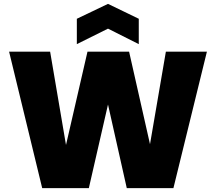

<svg xmlns="http://www.w3.org/2000/svg" viewBox="-20 -972 1116 992"><path d="M1049 -705 876 0H635L538 -432L439 0H198L27 -705H239L321 -223L432 -705H647L755 -227L837 -705ZM538 -824 377 -744V-875L538 -952L697 -875V-744Z"/></svg>

Font: DVN-Poppins ExtBd
Style: Regular
Weight: 800
Designer: Ninad Kale (Devanagari), Jonny Pinhorn (Latin)
Foundry: Indian Type Foundry
Version: 4.004